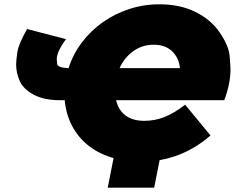

<svg xmlns="http://www.w3.org/2000/svg" viewBox="-20 -736 1092 893"><path d="M635 16Q560 16 497 -4Q434 -24 388 -61.5Q342 -99 314.5 -152Q287 -205 281 -270H257Q185 -270 137 -295.5Q89 -321 72 -358.8Q55 -396.5 55 -436Q55 -452.5 60.5 -491.8Q66 -531 106 -601L287 -554Q244 -496 244 -461Q244 -458.5 245.5 -439.8Q247 -421 299 -419Q319 -483 360 -537.5Q401 -592 456.5 -631.5Q512 -671 579.5 -693.5Q647 -716 722 -716Q817 -716 889 -680.5Q961 -645 1002.5 -584Q1044 -523 1048 -475.8Q1052 -428.5 1052 -414.5Q1052 -346 1023 -270H520Q531 -223 564.5 -198.5Q598 -174 651 -174Q700 -174 744.5 -191.5Q789 -209 841 -249L959 -106Q819 16 635 16ZM817 -419Q812 -468 780 -498Q748 -528 695 -528Q642 -528 600.5 -498.5Q559 -469 536 -419ZM697 137H481L516 -40H732Z"/></svg>

Font: Argentum Sans Black
Style: Italic
Weight: 900
Italic angle: -11°
Designer: Julieta Ulanovsky (font), Cristiano Sobral (main changes and remaster)
Foundry: Julieta Ulanovsky (font), Cristiano Sobral (main changes and remaster)
Version: Version 2.007;June 15, 2022;FontCreator 14.0.0.2814 64-bit; 